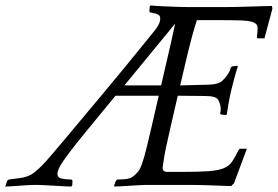

<svg xmlns="http://www.w3.org/2000/svg" viewBox="-51 -680 1022 706"><path d="M479.1 -520C457.6 -493.3 434.1 -464.5 408.6 -433.5C383.1 -402.5 357.4 -371.5 331.6 -340.5C305.8 -309.5 280.7 -279.5 256.3 -250.5C232 -221.5 210.1 -195.3 190.7 -172C171.3 -148.7 155.1 -129.5 141.9 -114.5C128.8 -99.5 120.9 -90.3 118.1 -87C108.3 -76.3 98.9 -66.8 90 -58.5C81.1 -50.2 72.7 -43.7 65 -39C54.1 -32.3 40.6 -27.8 24.4 -25.5C8.2 -23.2 -6.1 -21.3 -18.4 -20L-24.3 -16L-30.5 2L-31.4 6C-26.7 6 -19.6 5.7 -10.2 5C-0.7 4.3 9.2 3.7 19.3 3C29.5 2.3 39.3 1.7 48.8 1C58.3 0.3 65.3 0 70 0H89C93.7 0 101.8 0.3 113.3 1C124.8 1.7 137 2.3 149.8 3C162.7 3.7 174.8 4.3 186.3 5C197.9 5.7 206 6 210.6 6L214.5 2L215.7 -16L211.6 -20C195.6 -20 182.5 -21.5 172.2 -24.5C161.9 -27.5 158.2 -35.7 161.3 -49C162.7 -55 166.2 -62.8 171.7 -72.5C177.3 -82.2 187.6 -97 202.5 -117C217.5 -137 238.6 -163.7 266 -197C293.3 -230.3 329.3 -274 373.7 -328H532.7L505.5 -210C498.7 -180.7 493.3 -157.8 489.2 -141.5C485.1 -125.2 482 -113.2 479.9 -105.5C477.8 -97.8 475.8 -91.7 474.1 -87C468.4 -68.3 462.4 -55.3 456.1 -48C449.7 -40.7 443.3 -34.7 436.9 -30C429.9 -25.3 421.4 -22.5 411.5 -21.5C401.6 -20.5 391.3 -20 380.6 -20L375.7 -16L368.5 2L369.6 6C374.3 6 382 5.7 392.8 5C403.7 4.3 414.8 3.7 426.3 3C437.8 2.3 449 1.7 459.8 1C470.6 0.3 478.3 0 483 0H656C664.7 0 676.5 0.2 691.4 0.5C706.3 0.8 721.2 1.3 736 2C750.9 2.7 764.3 3.2 776.2 3.5C788.1 3.8 795.7 4 799.1 4L809.4 -6L856.7 -133H830.7L826.8 -129C818 -111 809.8 -96.5 802.2 -85.5C794.7 -74.5 784.2 -66.3 770.6 -61C757 -55.7 738.5 -52.2 715.2 -50.5C691.8 -48.8 660.1 -48 620.1 -48H564.1C550.8 -48 545.2 -54.3 547.5 -67C549.1 -79.7 550.8 -91.3 552.6 -102C554.3 -112.7 557.1 -126.8 560.9 -144.5C564.6 -162.2 569.8 -185.2 576.3 -213.5L602.7 -328C645.2 -327.3 679 -327 704 -327C729 -327 744.5 -322.7 750.5 -314C754.4 -308 757.4 -300.5 759.3 -291.5C761.2 -282.5 761 -272.7 758.5 -262L760.8 -259L779.3 -257L782.8 -259C785.2 -275 787.6 -289.8 790.1 -303.5C792.5 -317.2 795.6 -332 799.3 -348C802.7 -362.7 806.5 -377.3 810.5 -392C814.6 -406.7 818.9 -421.3 823.7 -436L821.1 -438L802.7 -436L797.7 -432C795.4 -422 791.1 -412.7 784.8 -404C778.4 -395.3 772.3 -388.3 766.4 -383C756.3 -373.7 738.2 -368.8 712.1 -368.5C686 -368.2 652.5 -367.3 611.5 -366C621.2 -408 630.8 -448.7 640.2 -488C649.6 -527.3 660.5 -566.7 672.9 -606H739.9C779.9 -606 810.8 -605.7 832.7 -605C854.5 -604.3 870.5 -602 880.6 -598C890.6 -594 895.8 -587.7 896.2 -579C896.5 -570.3 895.5 -558.3 893.4 -543L896.4 -539H921.4L950.6 -648L948.9 -658C945.6 -658 936.5 -657.8 921.8 -657.5C907.1 -657.2 890.6 -656.7 872.5 -656C854.3 -655.3 836.4 -654.8 818.6 -654.5C800.9 -654.2 787.7 -654 779 -654H643C635.7 -654 625.2 -654.2 611.6 -654.5C598 -654.8 583.8 -655.3 569 -656C554.1 -656.7 540.4 -657.3 527.9 -658C515.4 -658.7 506.9 -659.3 502.4 -660L499.5 -656L498.3 -638L501.4 -634C520.1 -631.3 531.2 -627.7 534.8 -623C538.4 -618.3 539.1 -611.3 537 -602C534.7 -592 527.9 -580.2 516.8 -566.5C505.6 -552.8 493.1 -537.3 479.1 -520ZM406.5 -366 592.9 -593C591.1 -585 589 -575.2 586.6 -563.5C584.2 -551.8 581 -537 576.8 -519L561.9 -454.5L541.5 -366Z"/></svg>

Font: Quattrocento
Style: Italic
Weight: 400
Italic angle: -13°
Designer: Pablo Impallari
Foundry: Pablo Impallari, Igino Marini, Branda Gallo
Version: Version 2.000